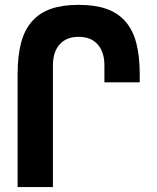

<svg xmlns="http://www.w3.org/2000/svg" viewBox="-20 -763 642 783"><path d="M51.8 -460Q51.8 -535.2 65.9 -588.4Q80.1 -641.6 110.8 -676.3Q141.6 -710.9 188.2 -727.1Q234.9 -743.2 300.8 -743.2Q366.7 -743.2 413.3 -727.1Q460 -710.9 490.7 -676.3Q521.5 -641.6 535.6 -588.4Q549.8 -535.2 549.8 -460V-427.2H405.8V-496.1Q405.8 -550.8 378.4 -581.8Q351.1 -612.8 300.8 -612.8Q250.5 -612.8 223.1 -581.8Q195.8 -550.8 195.8 -496.1V0H51.8Z"/></svg>

Font: Hack
Style: Bold
Weight: 700
Monospace: yes
Designer: Christopher Simpkins
Foundry: Christopher Simpkins
Version: Version 2.017